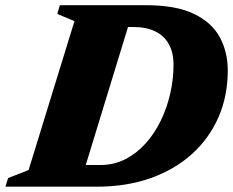

<svg xmlns="http://www.w3.org/2000/svg" viewBox="-54 -702 876 722"><path d="M324 -81.5Q374 -81.5 416.5 -103Q459 -124.5 492.8 -161.8Q526.5 -199 550 -247Q573.5 -295 586 -349.5Q598.5 -404 598.5 -459Q598.5 -504 581 -535.8Q563.5 -567.5 529.8 -584Q496 -600.5 445.5 -600.5H337L341 -682.5H494Q607.5 -682.5 675 -650Q742.5 -617.5 772.5 -562Q802.5 -506.5 802.5 -437Q802.5 -341 767.5 -261Q732.5 -181 667.5 -122.5Q602.5 -64 512 -32Q421.5 0 310 0H132.5L179 -81.5ZM226 -622.5 161.5 -649.5 171 -682.5H452.5L243.5 0H-33.5L-23.5 -32.5L53.5 -62.5Z"/></svg>

Font: Newsreader ExtraBold
Style: Italic
Weight: 800
Italic angle: -17°
Designer: Hugues Gentile
Foundry: Production Type
Version: Version 1.003